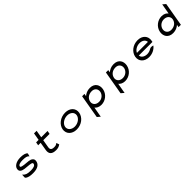

<svg xmlns="http://www.w3.org/2000/svg" viewBox="468 -2468 4485 4485"><g transform="rotate(-45 2711.0 -225.5)"><path d="M188 -49C231 0 312 11 401 11C569 11 633 -57 647 -136C658 -201 625 -232 581 -250C515 -274 397 -267 324 -288C301 -295 285 -302 289 -323C296 -365 360 -381 439 -381C537 -381 583 -367 611 -334L616 -327L636 -402V-403C609 -447 528 -462 446 -462C305 -462 215 -399 202 -325C187 -241 250 -215 326 -203C390 -193 476 -193 529 -178C551 -171 565 -161 561 -138C553 -89 494 -70 407 -70C300 -70 248 -85 198 -139L190 -148L187 -51Z M1304 -33 1280 -105 1275 -102C1242 -81 1235 -70 1173 -70C1094 -70 1064 -104 1075 -168L1109 -367H1318L1333 -449H1124L1155 -632H1069L1038 -449H956L941 -367H1023L988 -160C971 -50 1024 11 1159 11C1232 11 1263 -8 1300 -31Z M1911 -381C2018 -381 2090 -312 2075 -226C2060 -140 1964 -70 1857 -70C1750 -70 1676 -140 1691 -226C1706 -312 1804 -381 1911 -381ZM1843 11C2003 11 2134 -95 2157 -226C2180 -357 2085 -462 1925 -462C1765 -462 1632 -357 1609 -226C1586 -95 1683 11 1843 11Z M2544 -388 2555 -451H2477L2376 134L2448 195L2493 -61C2525 -21 2575 11 2658 11C2787 11 2914 -83 2939 -225C2959 -343 2902 -462 2740 -462C2656 -462 2591 -429 2544 -388ZM2521 -225C2536 -313 2609 -377 2718 -377C2815 -377 2865 -306 2851 -225C2838 -151 2767 -78 2666 -78C2558 -78 2508 -152 2521 -225Z M3330 -388 3341 -451H3263L3162 134L3234 195L3279 -61C3311 -21 3361 11 3444 11C3573 11 3700 -83 3725 -225C3745 -343 3688 -462 3526 -462C3442 -462 3377 -429 3330 -388ZM3307 -225C3322 -313 3395 -377 3504 -377C3601 -377 3651 -306 3637 -225C3624 -151 3553 -78 3452 -78C3344 -78 3294 -152 3307 -225Z M4536 -187 4543 -225C4566 -356 4475 -462 4317 -462C4159 -462 4030 -357 4007 -226C3984 -95 4077 11 4235 11C4340 11 4432 -36 4487 -106L4491 -111L4487 -114C4487 -114 4428 -141 4379 -108C4342 -85 4296 -70 4249 -70C4158 -70 4092 -119 4086 -187ZM4099 -262C4128 -330 4211 -381 4303 -381C4395 -381 4458 -331 4462 -262Z M5223 -63 5212 0H5289L5390 -585L5318 -646L5273 -390C5242 -429 5192 -462 5109 -462C4980 -462 4851 -368 4826 -226C4806 -108 4865 11 5027 11C5111 11 5177 -22 5223 -63ZM5245 -226C5230 -138 5156 -74 5047 -74C4950 -74 4900 -145 4914 -226C4927 -300 4997 -373 5098 -373C5206 -373 5258 -299 5245 -226Z"/></g></svg>

Font: Charger Monospace
Style: Regular
Weight: 400
Designer: Jasper
Foundry: Cannot Into Space Fonts
Version: Version 0.980